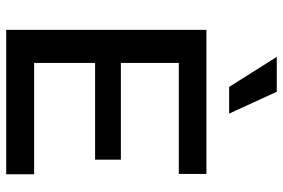

<svg xmlns="http://www.w3.org/2000/svg" viewBox="-170 -762 932 633"><g transform="rotate(90 296.5 -446.0)"><path d="M79 0V-660H188V0ZM144 0V-92H555V0ZM144 -293V-378H507V-293ZM144 -569V-660H554V-569ZM267 -735 168 -892H283L355 -735Z"/></g></svg>

Font: Bricolage Grotesque 48pt Condensed ExtraBold Medium
Style: Regular
Weight: 500
Version: Version 1.000;gftools[0.9.30]